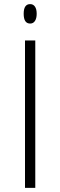

<svg xmlns="http://www.w3.org/2000/svg" viewBox="-20 -910 292 930"><path d="M101.1 0V-713.9H150.9V0ZM94.7 -843.3Q94.7 -890.1 126 -890.1Q141.1 -890.1 149.4 -877.9Q157.7 -865.7 157.7 -843.3Q157.7 -821.3 149.4 -808.6Q141.1 -795.9 126 -795.9Q94.7 -795.9 94.7 -843.3Z"/></svg>

Font: JBL Sans
Style: Light
Weight: 300
Version: Version 1.10